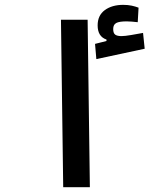

<svg xmlns="http://www.w3.org/2000/svg" viewBox="-20 -775 626 795"><path d="M241.7 0 232.4 -693.4H342.8L352.1 0ZM378.9 -530.3 373.5 -593.3 455.1 -613.8 450.2 -579.1 420.9 -599.6V-611.3Q384.3 -623.5 384.3 -669.9Q384.3 -711.4 414.1 -733.2Q443.8 -754.9 490.2 -754.9Q509.8 -754.9 525.6 -751.5Q541.5 -748 553.7 -743.2L550.3 -683.1Q539.1 -684.6 525.9 -685.5Q512.7 -686.5 504.4 -686.5Q473.6 -686.5 461.2 -679.7Q448.7 -672.9 448.7 -654.8Q448.7 -637.7 457 -631.6Q465.3 -625.5 482.9 -625.5Q497.1 -625.5 523.7 -630.1Q550.3 -634.8 572.3 -638.7L579.1 -573.2Z"/></svg>

Font: Cascadia Code Medium
Style: Regular
Weight: 500
Monospace: yes
Designer: Aaron Bell
Foundry: Saja Typeworks
Version: Version 2407.024